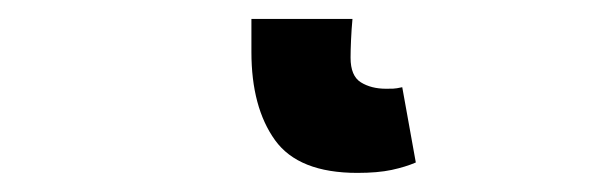

<svg xmlns="http://www.w3.org/2000/svg" viewBox="-20 35 640 201"><path d="M354.1 216Q292.6 216 267.9 181.7Q243.2 147.3 243.2 89.4V54.8H349Q348 65.3 347.5 76.7Q347 88 347 95.4Q347 114.5 357.8 121.2Q368.6 127.9 384.1 127.9Q388.3 127.9 391.6 127.8Q394.8 127.7 401.1 126.3L415.3 205.1Q404.7 209.7 390 212.9Q375.4 216 354.1 216Z"/></svg>

Font: Source Code Pro ExtraLight
Style: Regular
Weight: 200
Monospace: yes
Designer: Paul D. Hunt, Teo Tuominen
Foundry: Adobe
Version: Version 1.026;hotconv 1.1.0;makeotfexe 2.6.0